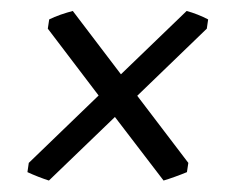

<svg xmlns="http://www.w3.org/2000/svg" viewBox="-20 -446 416 345"><path d="M31.7 -153.3 157.2 -274.4 65.9 -394.5 68.4 -411.1Q77.1 -415.5 89.1 -419.7Q101.1 -423.8 110.8 -426.3L197.3 -312.5L315.4 -426.3Q324.7 -423.8 335.2 -419.7Q345.7 -415.5 354 -411.1L351.6 -394.5L226.6 -273.9L318.4 -153.3L315.9 -136.7Q306.6 -132.8 294.4 -128.4Q282.2 -124 273.9 -121.6L186.5 -235.8L67.9 -121.6Q60.1 -124 48.8 -128.4Q37.6 -132.8 29.3 -136.7Z"/></svg>

Font: Gentium Plus Am
Style: Italic
Weight: 400
Italic angle: -8°
Designer: J. Victor Gaultney, Annie Olsen, Iska Routamaa, Becca Hirsbrunner
Foundry: SIL International
Version: Version 5.000